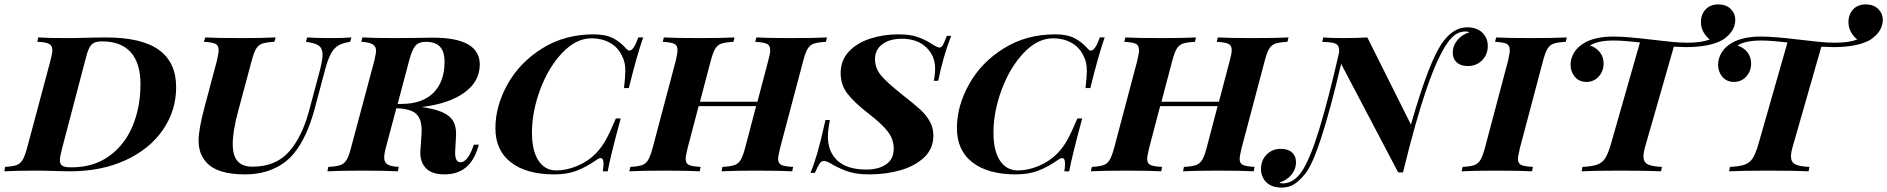

<svg xmlns="http://www.w3.org/2000/svg" viewBox="-58 -778 8571 872"><path d="M259 0 204 -1Q148 -3 107 -3Q11 -3 -38 0L-35 -20Q-1 -22 16.5 -28Q34 -34 44.5 -51.5Q55 -69 65 -106L171 -502Q180 -538 180 -550Q180 -570 165 -578.5Q150 -587 112 -588L115 -608Q158 -605 242 -605H273Q381 -608 422 -608Q585 -608 663.5 -551.5Q742 -495 742 -382Q742 -276 682 -188.5Q622 -101 512.5 -50.5Q403 0 259 0ZM580 -395Q580 -491 536 -540.5Q492 -590 406 -590Q382 -590 369 -583.5Q356 -577 347 -559.5Q338 -542 329 -504L224 -104Q214 -66 214 -51Q214 -32 225.5 -25Q237 -18 266 -18Q368 -18 439 -70Q510 -122 545 -207.5Q580 -293 580 -395Z M1275 -79Q1238 -35 1182 -10.5Q1126 14 1055 14Q928 14 880 -40Q861 -61 852.5 -85Q844 -109 844 -140Q844 -190 870 -288L927 -502Q935 -536 935 -550Q935 -572 920.5 -579Q906 -586 868 -588L874 -608Q925 -605 1039 -605Q1133 -605 1194 -608L1188 -588Q1151 -586 1133.5 -580Q1116 -574 1105.5 -557Q1095 -540 1085 -502L1023 -271Q999 -181 999 -124Q999 -71 1021 -46Q1043 -21 1089 -21Q1194 -21 1254.5 -89Q1315 -157 1347 -280L1391 -444Q1407 -503 1407 -529Q1407 -558 1390 -570.5Q1373 -583 1331 -588L1337 -608Q1374 -605 1444 -605Q1503 -605 1538 -608L1532 -588Q1498 -583 1478 -571Q1458 -559 1444 -532.5Q1430 -506 1417 -456L1373 -291Q1337 -153 1275 -79Z M2094 -121H2117L2113 -108Q2094 -46 2056 -16Q2018 14 1961 14Q1902 14 1875.5 -15Q1849 -44 1851 -91L1856 -162Q1857 -170 1857 -185Q1857 -235 1834.5 -258.5Q1812 -282 1753 -286H1742L1694 -106Q1687 -81 1687 -61Q1687 -41 1701.5 -31.5Q1716 -22 1753 -20L1749 0Q1689 -3 1592 -3Q1482 -3 1429 0L1433 -20Q1469 -22 1487 -28Q1505 -34 1515.5 -51Q1526 -68 1536 -106L1642 -502Q1650 -538 1650 -547Q1650 -567 1635 -576.5Q1620 -586 1583 -588L1588 -608Q1639 -605 1740 -605L1842 -606Q1867 -607 1908 -607Q2121 -607 2121 -485Q2121 -408 2051 -357.5Q1981 -307 1858 -292L1863 -291Q1946 -279 1981.5 -250Q2017 -221 2013 -158L2010 -105Q2009 -98 2009 -85Q2009 -41 2033 -41Q2064 -41 2089 -107ZM1800 -502 1748 -306H1765Q1860 -306 1910.5 -356.5Q1961 -407 1961 -498Q1961 -543 1940.5 -565.5Q1920 -588 1876 -588Q1844 -588 1828.5 -570Q1813 -552 1800 -502Z M2192 -196Q2192 -297 2247.5 -396Q2303 -495 2405 -558.5Q2507 -622 2638 -622Q2693 -622 2726.5 -604.5Q2760 -587 2786 -557Q2794 -548 2800 -548Q2820 -548 2841 -608H2863Q2832 -518 2798 -378H2776Q2782 -429 2782 -455Q2782 -477 2778.5 -493Q2775 -509 2766 -526Q2748 -564 2711.5 -584Q2675 -604 2629 -604Q2558 -604 2495.5 -538Q2433 -472 2395.5 -371.5Q2358 -271 2358 -176Q2358 -93 2387.5 -48.5Q2417 -4 2469 -4Q2515 -4 2564 -24.5Q2613 -45 2649 -82Q2675 -109 2694 -143.5Q2713 -178 2739 -240H2761Q2714 -67 2702 0H2680Q2683 -21 2683 -34Q2683 -60 2670 -60Q2662 -60 2650 -51Q2604 -19 2560.5 -2.5Q2517 14 2460 14Q2333 14 2262.5 -40.5Q2192 -95 2192 -196Z M3698 -608 3693 -588Q3656 -586 3638.5 -580Q3621 -574 3610.5 -557Q3600 -540 3590 -502L3485 -106Q3476 -68 3476 -57Q3476 -36 3490.5 -29Q3505 -22 3544 -20L3540 0Q3488 -3 3376 -3Q3275 -3 3219 0L3223 -20Q3259 -22 3277 -28Q3295 -34 3305.5 -51Q3316 -68 3326 -106L3376 -296H3115L3065 -106Q3056 -68 3056 -57Q3056 -36 3070.5 -29Q3085 -22 3124 -20L3120 0Q3065 -3 2963 -3Q2854 -3 2800 0L2805 -20Q2840 -22 2857.5 -28Q2875 -34 2885.5 -51.5Q2896 -69 2906 -106L3011 -502Q3019 -536 3019 -550Q3019 -572 3004.5 -579Q2990 -586 2952 -588L2957 -608Q3008 -605 3120 -605Q3217 -605 3278 -608L3273 -588Q3236 -586 3218.5 -580Q3201 -574 3190.5 -557Q3180 -540 3170 -502L3121 -316H3382L3431 -502Q3440 -534 3440 -550Q3440 -572 3425 -579Q3410 -586 3372 -588L3377 -608Q3431 -605 3533 -605Q3644 -605 3698 -608Z M4203 -411H4183Q4189 -440 4189 -467Q4189 -525 4148 -563.5Q4107 -602 4038 -602Q3982 -602 3949 -577Q3916 -552 3916 -510Q3916 -469 3942.5 -436.5Q3969 -404 4041 -347Q4096 -304 4122 -280Q4148 -256 4164.5 -227Q4181 -198 4181 -162Q4181 -103 4139.5 -63.5Q4098 -24 4032 -5Q3966 14 3891 14Q3836 14 3800 3Q3764 -8 3724 -30Q3698 -47 3684 -47Q3672 -47 3664.5 -35.5Q3657 -24 3643 7H3623Q3639 -31 3654.5 -84.5Q3670 -138 3691 -233H3711Q3702 -186 3702 -159Q3702 -88 3746 -48Q3790 -8 3877 -8Q3932 -8 3966.5 -31.5Q4001 -55 4001 -104Q4001 -145 3974.5 -180Q3948 -215 3888 -261Q3821 -313 3790.5 -353Q3760 -393 3760 -446Q3760 -504 3797 -543.5Q3834 -583 3894 -602.5Q3954 -622 4022 -622Q4072 -622 4104.5 -611.5Q4137 -601 4165 -584Q4198 -562 4209 -562Q4218 -562 4224.5 -574Q4231 -586 4242 -615H4262Q4226 -524 4203 -411Z M4288 -196Q4288 -297 4343.5 -396Q4399 -495 4501 -558.5Q4603 -622 4734 -622Q4789 -622 4822.5 -604.5Q4856 -587 4882 -557Q4890 -548 4896 -548Q4916 -548 4937 -608H4959Q4928 -518 4894 -378H4872Q4878 -429 4878 -455Q4878 -477 4874.5 -493Q4871 -509 4862 -526Q4844 -564 4807.5 -584Q4771 -604 4725 -604Q4654 -604 4591.5 -538Q4529 -472 4491.5 -371.5Q4454 -271 4454 -176Q4454 -93 4483.5 -48.5Q4513 -4 4565 -4Q4611 -4 4660 -24.5Q4709 -45 4745 -82Q4771 -109 4790 -143.5Q4809 -178 4835 -240H4857Q4810 -67 4798 0H4776Q4779 -21 4779 -34Q4779 -60 4766 -60Q4758 -60 4746 -51Q4700 -19 4656.5 -2.5Q4613 14 4556 14Q4429 14 4358.5 -40.5Q4288 -95 4288 -196Z M5794 -608 5789 -588Q5752 -586 5734.5 -580Q5717 -574 5706.5 -557Q5696 -540 5686 -502L5581 -106Q5572 -68 5572 -57Q5572 -36 5586.5 -29Q5601 -22 5640 -20L5636 0Q5584 -3 5472 -3Q5371 -3 5315 0L5319 -20Q5355 -22 5373 -28Q5391 -34 5401.5 -51Q5412 -68 5422 -106L5472 -296H5211L5161 -106Q5152 -68 5152 -57Q5152 -36 5166.5 -29Q5181 -22 5220 -20L5216 0Q5161 -3 5059 -3Q4950 -3 4896 0L4901 -20Q4936 -22 4953.5 -28Q4971 -34 4981.5 -51.5Q4992 -69 5002 -106L5107 -502Q5115 -536 5115 -550Q5115 -572 5100.5 -579Q5086 -586 5048 -588L5053 -608Q5104 -605 5216 -605Q5313 -605 5374 -608L5369 -588Q5332 -586 5314.5 -580Q5297 -574 5286.5 -557Q5276 -540 5266 -502L5217 -316H5478L5527 -502Q5536 -534 5536 -550Q5536 -572 5521 -579Q5506 -586 5468 -588L5473 -608Q5527 -605 5629 -605Q5740 -605 5794 -608Z M6699 -569Q6699 -530 6673 -504Q6647 -478 6608 -478Q6576 -478 6558 -494.5Q6540 -511 6540 -538Q6540 -571 6561.5 -596.5Q6583 -622 6615 -631Q6610 -635 6599 -635Q6572 -635 6552.5 -621.5Q6533 -608 6515 -582Q6471 -519 6421.5 -376Q6372 -233 6314 5H6292L6033 -488Q5934 -67 5870 11Q5846 41 5821.5 57.5Q5797 74 5763 74Q5718 74 5693.5 50Q5669 26 5669 -11Q5669 -50 5694.5 -76Q5720 -102 5759 -102Q5792 -102 5810 -85.5Q5828 -69 5828 -42Q5828 -9 5807 16Q5786 41 5753 51Q5757 55 5769 55Q5818 54 5854 1Q5892 -55 5934 -192.5Q5976 -330 6024 -541Q6025 -561 6018.5 -570.5Q6012 -580 5996 -583.5Q5980 -587 5947 -588L5952 -608Q5983 -605 6041 -605Q6104 -605 6152 -608L6350 -212Q6434 -507 6497 -590Q6545 -654 6605 -654Q6649 -654 6674 -630Q6699 -606 6699 -569Z M6836 -57Q6836 -36 6850.5 -29Q6865 -22 6904 -20L6900 0Q6843 -3 6737 -3Q6632 -3 6580 0L6585 -20Q6620 -22 6637.5 -28Q6655 -34 6665.5 -51.5Q6676 -69 6686 -106L6791 -502Q6799 -536 6799 -550Q6799 -572 6784.5 -579Q6770 -586 6732 -588L6737 -608Q6786 -605 6894 -605Q6994 -605 7058 -608L7053 -588Q7016 -586 6998.5 -580Q6981 -574 6970.5 -557Q6960 -540 6950 -502L6845 -106Q6836 -68 6836 -57Z M7823 -688Q7823 -635 7766 -597Q7708 -564 7598 -564Q7582 -564 7544 -566L7415 -116Q7406 -86 7406 -67Q7406 -42 7425 -32Q7444 -22 7490 -20L7486 0Q7422 -3 7301 -3Q7182 -3 7125 0L7129 -20Q7172 -22 7195 -30Q7218 -38 7231 -57.5Q7244 -77 7256 -116L7390 -585Q7314 -594 7271 -594Q7197 -594 7163 -571Q7190 -563 7207.5 -541.5Q7225 -520 7225 -490Q7225 -455 7203 -430.5Q7181 -406 7147 -406Q7114 -406 7094.5 -429Q7075 -452 7075 -484Q7075 -512 7090.5 -538.5Q7106 -565 7139 -584Q7188 -612 7271 -612Q7327 -612 7443 -598Q7485 -593 7528 -588.5Q7571 -584 7605 -584Q7671 -584 7707 -599Q7690 -612 7678.5 -632.5Q7667 -653 7667 -678Q7667 -712 7688 -735Q7709 -758 7746 -758Q7781 -758 7802 -737.5Q7823 -717 7823 -688Z M8493 -688Q8493 -635 8436 -597Q8378 -564 8268 -564Q8252 -564 8214 -566L8085 -116Q8076 -86 8076 -67Q8076 -42 8095 -32Q8114 -22 8160 -20L8156 0Q8092 -3 7971 -3Q7852 -3 7795 0L7799 -20Q7842 -22 7865 -30Q7888 -38 7901 -57.5Q7914 -77 7926 -116L8060 -585Q7984 -594 7941 -594Q7867 -594 7833 -571Q7860 -563 7877.5 -541.5Q7895 -520 7895 -490Q7895 -455 7873 -430.5Q7851 -406 7817 -406Q7784 -406 7764.5 -429Q7745 -452 7745 -484Q7745 -512 7760.5 -538.5Q7776 -565 7809 -584Q7858 -612 7941 -612Q7997 -612 8113 -598Q8155 -593 8198 -588.5Q8241 -584 8275 -584Q8341 -584 8377 -599Q8360 -612 8348.5 -632.5Q8337 -653 8337 -678Q8337 -712 8358 -735Q8379 -758 8416 -758Q8451 -758 8472 -737.5Q8493 -717 8493 -688Z"/></svg>

Font: Playfair Display SC
Style: Bold Italic
Weight: 700
Italic angle: -14°
Designer: Claus Eggers Sørensen
Foundry: Claus Eggers Sørensen
Version: Version 1.200; ttfautohint (v1.6)